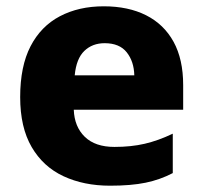

<svg xmlns="http://www.w3.org/2000/svg" viewBox="-20 -579 643 609"><path d="M309 -559Q387 -559 443.5 -530.5Q500 -502 530.5 -446.5Q561 -391 561 -309V-231H214Q216 -177 249 -145Q282 -113 343 -113Q396 -113 439 -123Q482 -133 528 -155V-30Q488 -9 442 0.5Q396 10 329 10Q246 10 181.5 -20Q117 -50 80.5 -112.5Q44 -175 44 -271Q44 -369 77 -432.5Q110 -496 170 -527.5Q230 -559 309 -559ZM312 -442Q273 -442 247.5 -417.5Q222 -393 217 -340H406Q405 -384 382 -413Q359 -442 312 -442Z"/></svg>

Font: Noto Sans Cham ExtraBold
Style: Regular
Weight: 800
Version: Version 2.002